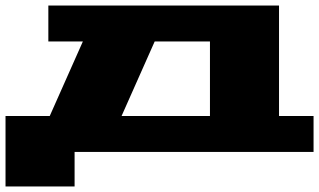

<svg xmlns="http://www.w3.org/2000/svg" viewBox="-20 -550 1155 695"><path d="M0 125V-130H160L280 -400H155V-530H990V-130H1115V0H250V125ZM420 -130H740V-400H540Z"/></svg>

Font: Stalinist One
Style: Regular
Weight: 400
Designer: Jovanny Lemonad
Foundry: Alexey Maslov, Jovanny Lemonad
Version: Version 3.004